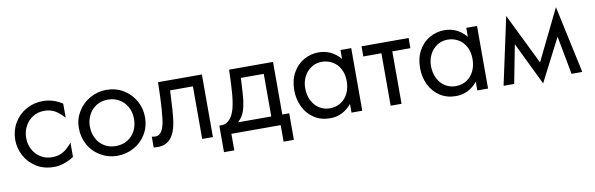

<svg xmlns="http://www.w3.org/2000/svg" viewBox="-43 -796 3886 1255"><g transform="rotate(-10 1900.5 -168.5)"><path d="M34.7 -205.1Q34.7 -266.6 64 -316.9Q93.3 -367.2 143.8 -396Q194.3 -424.8 255.9 -424.8Q323.7 -424.8 384.8 -385.3V-291.5Q351.6 -328.6 322 -344.5Q292.5 -360.4 253.9 -360.4Q210.9 -360.4 177.5 -339.1Q144 -317.9 125.7 -282.5Q107.4 -247.1 107.4 -206.1Q107.4 -163.6 126.2 -128.4Q145 -93.3 178.2 -73Q211.4 -52.7 252.9 -52.7Q283.7 -52.7 307.1 -61.8Q330.6 -70.8 348.6 -86.2Q366.7 -101.6 387.2 -125.5V-31.2Q320.3 12.2 255.4 12.2Q187.5 12.2 137.5 -19.3Q87.4 -50.8 61 -100.8Q34.7 -150.9 34.7 -205.1Z M487.8 -318.4Q517.6 -367.7 568.1 -396.2Q618.7 -424.8 676.8 -424.8Q740.2 -424.8 790.3 -394.5Q840.3 -364.3 868.2 -314Q896 -263.7 896 -206.5Q896 -142.1 865.5 -92.3Q835 -42.5 784.2 -15.1Q733.4 12.2 675.3 12.2Q615.2 12.2 563 -18.8Q510.7 -49.8 482.9 -103.5Q457.5 -150.9 457.5 -210Q457.5 -269 487.8 -318.4ZM549.8 -126.5Q568.8 -90.8 601.8 -71.5Q634.8 -52.2 674.8 -52.2Q721.7 -52.2 755.4 -73.5Q789.1 -94.7 806.2 -129.9Q823.2 -165 823.2 -206.1Q823.2 -252 803.7 -286.9Q784.2 -321.8 750.7 -341.1Q717.3 -360.4 676.3 -360.4Q630.9 -360.4 597.7 -338.6Q564.5 -316.9 547.4 -282Q530.3 -247.1 530.3 -208.5Q530.3 -161.6 549.8 -126.5Z M917.5 0V-71.8Q933.6 -68.8 941.9 -68.8Q982.4 -68.8 999 -133.8Q1015.1 -195.8 1019.5 -415.5H1310.5V0H1239.3V-349.1H1087.9Q1081.5 -200.7 1073.2 -145.5Q1063 -73.7 1031.5 -36.1Q1000 1.5 946.8 1.5Q935.1 1.5 917.5 0Z M1382.8 -66.4Q1413.6 -66.4 1438.5 -96.7Q1458 -120.6 1468.5 -161.4Q1479 -202.1 1483.6 -259.8Q1488.3 -317.4 1491.2 -415.5H1782.7V-66.4H1828.6V109.9H1760.3V0H1433.1V109.9H1364.7V-66.4ZM1489.3 -66.4H1709.5V-349.1H1557.6L1551.8 -248Q1545.9 -147.9 1519 -102.5Q1507.3 -83 1489.3 -66.4Z M1915 -325.2Q1942.4 -374 1988 -399.7Q2033.7 -425.3 2085.9 -425.3Q2171.9 -425.3 2230.5 -356.4V-415.5H2301.8V0H2230.5V-57.6Q2171.9 12.2 2087.4 12.2Q2027.3 12.2 1981.9 -17.3Q1936.5 -46.9 1911.9 -97.4Q1887.2 -147.9 1887.2 -208.5Q1887.2 -275.9 1915 -325.2ZM1978.5 -126.5Q1997.1 -90.3 2028.3 -71.3Q2059.6 -52.2 2096.2 -52.2Q2139.6 -52.2 2171.1 -73.2Q2202.6 -94.2 2219 -129.6Q2235.4 -165 2235.4 -208Q2235.4 -255.9 2216.3 -290.5Q2197.3 -325.2 2165.5 -343Q2133.8 -360.8 2096.7 -360.8Q2057.1 -360.8 2026.1 -340.6Q1995.1 -320.3 1977.5 -285.9Q1960 -251.5 1960 -210.4Q1960 -162.1 1978.5 -126.5Z M2370.1 -415.5H2682.6V-348.1H2562.5V0H2490.2V-348.1H2370.1Z M2750 -325.2Q2777.3 -374 2823 -399.7Q2868.7 -425.3 2920.9 -425.3Q3006.8 -425.3 3065.4 -356.4V-415.5H3136.7V0H3065.4V-57.6Q3006.8 12.2 2922.4 12.2Q2862.3 12.2 2816.9 -17.3Q2771.5 -46.9 2746.8 -97.4Q2722.2 -147.9 2722.2 -208.5Q2722.2 -275.9 2750 -325.2ZM2813.5 -126.5Q2832 -90.3 2863.3 -71.3Q2894.5 -52.2 2931.2 -52.2Q2974.6 -52.2 3006.1 -73.2Q3037.6 -94.2 3054 -129.6Q3070.3 -165 3070.3 -208Q3070.3 -255.9 3051.3 -290.5Q3032.2 -325.2 3000.5 -343Q2968.8 -360.8 2931.6 -360.8Q2892.1 -360.8 2861.1 -340.6Q2830.1 -320.3 2812.5 -285.9Q2794.9 -251.5 2794.9 -210.4Q2794.9 -162.1 2813.5 -126.5Z M3335.9 -446.8 3501 -109.4 3666 -446.8 3762.2 0H3690.9L3643.1 -254.9L3497.1 29.3L3359.4 -254.9L3310.1 0H3239.7Z"/></g></svg>

Font: NMS Futura Pro Book
Style: Regular
Weight: 400
Designer: Blend3rman
Version: Version 0.1